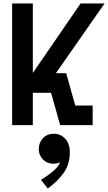

<svg xmlns="http://www.w3.org/2000/svg" viewBox="-20 -720 622 1105"><path d="M49.8 0V-700.2H168.9V-299.8L443.8 -700.2H582L301.8 -298.8H360.8L413.1 -112.8H513.2V0H326.2L273.9 -186H168.9V0ZM203.1 138.2Q203.1 100.6 227.1 75.2Q251 49.8 290 49.8Q328.6 49.8 355.2 78.1Q381.8 106.4 381.8 157.2Q381.8 191.9 372.6 221.9Q363.3 252 344.7 277.3Q326.2 302.7 305.4 322.8Q284.7 342.8 254.9 365.2L215.8 314.9Q267.1 283.7 295.7 256.1Q324.2 228.5 324.2 212.9Q312.5 222.2 286.1 222.2Q251.5 222.2 227.3 197.8Q203.1 173.3 203.1 138.2Z"/></svg>

Font: Cakra Normal
Style: Regular
Weight: 400
Designer: Lucia Kollert, Vojtech Kollert
Foundry: OoM Type
Version: Version 1.000;Glyphs 3.1.1 (3148)